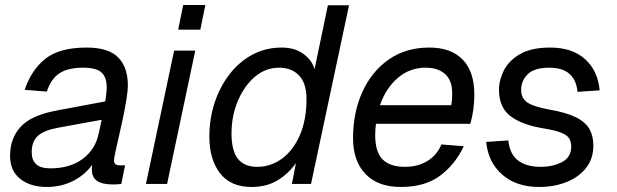

<svg xmlns="http://www.w3.org/2000/svg" viewBox="-20 -731 2450 763"><path d="M345 -58Q345 -67 346 -76Q319 -37 271.5 -12.5Q224 12 166 12Q101 12 60.5 -20Q20 -52 20 -112Q20 -181 62 -227Q104 -273 206 -292L398 -328Q401 -344 402.5 -359Q404 -374 404 -384Q404 -424 383.5 -443Q363 -462 310 -462Q250 -462 216.5 -440Q183 -418 166 -367L78 -374Q105 -454 161 -498Q217 -542 324 -542Q411 -542 449.5 -503Q488 -464 488 -392Q488 -370 482.5 -336Q477 -302 469 -263.5Q461 -225 452.5 -189Q444 -153 438.5 -127Q433 -101 433 -93Q433 -74 456 -74H477L462 0Q448 2 428 2Q387 2 366 -12Q345 -26 345 -58ZM106 -126Q106 -95 123.5 -78.5Q141 -62 180 -62Q258 -62 308.5 -99.5Q359 -137 372 -200Q374 -210 377.5 -224.5Q381 -239 384 -255L214 -224Q156 -214 131 -191.5Q106 -169 106 -126Z M560 0 672 -530H756L644 0ZM688 -613 708 -711H796L776 -613Z M980 12Q896 12 854 -43Q812 -98 812 -188Q812 -259 833 -323Q854 -387 892.5 -436.5Q931 -486 983.5 -514Q1036 -542 1100 -542Q1151 -542 1185.5 -517Q1220 -492 1230 -456L1283 -710H1367L1216 0H1140L1156 -83Q1126 -40 1082.5 -14Q1039 12 980 12ZM1002 -68Q1056 -68 1100.5 -100.5Q1145 -133 1171.5 -193.5Q1198 -254 1198 -338Q1198 -400 1168.5 -431Q1139 -462 1089 -462Q1035 -462 992.5 -425.5Q950 -389 925 -329.5Q900 -270 900 -200Q900 -133 925 -100.5Q950 -68 1002 -68Z M1572 12Q1482 12 1432.5 -39.5Q1383 -91 1383 -182Q1383 -283 1419.5 -364.5Q1456 -446 1524 -494Q1592 -542 1686 -542Q1772 -542 1818.5 -494.5Q1865 -447 1865 -354Q1865 -295 1849 -239H1474Q1471 -217 1471 -194Q1471 -127 1500.5 -97.5Q1530 -68 1589 -68Q1641 -68 1679 -91.5Q1717 -115 1734 -157L1823 -150Q1790 -79 1730 -33.5Q1670 12 1572 12ZM1671 -462Q1608 -462 1560.5 -421Q1513 -380 1490 -313H1773Q1775 -322 1776 -333Q1777 -344 1777 -361Q1777 -411 1749 -436.5Q1721 -462 1671 -462Z M2123 12Q2032 12 1976 -37Q1920 -86 1912 -167L2000 -173Q2006 -118 2039 -93Q2072 -68 2129 -68Q2177 -68 2213.5 -87Q2250 -106 2250 -148Q2250 -168 2241.5 -181.5Q2233 -195 2208 -204.5Q2183 -214 2133 -222Q2052 -236 2007.5 -270.5Q1963 -305 1963 -374Q1963 -413 1982.5 -451.5Q2002 -490 2046.5 -516Q2091 -542 2167 -542Q2254 -542 2305 -496Q2356 -450 2363 -372L2275 -366Q2266 -462 2163 -462Q2103 -462 2077 -436Q2051 -410 2051 -374Q2051 -340 2076 -323.5Q2101 -307 2161 -296Q2230 -284 2268.5 -265Q2307 -246 2322.5 -218Q2338 -190 2338 -152Q2338 -100 2308.5 -63Q2279 -26 2230 -7Q2181 12 2123 12Z"/></svg>

Font: Geist Regular
Style: Italic
Weight: 400
Italic angle: -12°
Designer: Basement.studio, Andrés Briganti, Mateo Zaragoza
Foundry: Basement.studio, Vercel, Andrés Briganti, Guido Ferreyra, Mateo Zaragoza
Version: Version 1.500; ttfautohint (v1.8.4.7-5d5b)